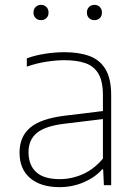

<svg xmlns="http://www.w3.org/2000/svg" viewBox="-20 -763 562 791"><path d="M225 8Q148 8 104.2 -29.2Q60.5 -66.5 60.5 -134Q60.5 -200.5 104.8 -237.5Q149 -274.5 248 -286.5L404 -305.5V-370.5Q404 -428.5 385.2 -459.8Q366.5 -491 331.2 -503Q296 -515 246 -515Q213 -515 172.5 -509Q132 -503 90.5 -488.5V-522.5Q123.5 -535 165.2 -541.5Q207 -548 245.5 -548Q306 -548 349 -532Q392 -516 415 -477.2Q438 -438.5 438 -371V0H408L405 -65.5H401Q371.5 -32 324.8 -12Q278 8 225 8ZM97.5 -136.5Q97.5 -83 129 -54Q160.5 -25 226 -25Q274.5 -25 320.8 -45.2Q367 -65.5 404 -109.5V-272.5L247 -253.5Q166.5 -244 132 -215.5Q97.5 -187 97.5 -136.5ZM369 -680Q355.5 -680 346.8 -688.5Q338 -697 338 -711Q338 -725.5 346.8 -734.2Q355.5 -743 369 -743Q382.5 -743 391.2 -734.2Q400 -725.5 400 -711Q400 -697 391.2 -688.5Q382.5 -680 369 -680ZM149 -680Q135.5 -680 126.8 -688.5Q118 -697 118 -711Q118 -725.5 126.8 -734.2Q135.5 -743 149 -743Q162.5 -743 171.2 -734.2Q180 -725.5 180 -711Q180 -697 171.2 -688.5Q162.5 -680 149 -680Z"/></svg>

Font: Encode Sans Semi Expanded Thin
Style: Regular
Weight: 100
Width: 6
Designer: Multiple Designers
Foundry: Impallari Type
Version: Version 3.000; ttfautohint (v1.8.3) -l 8 -r 50 -G 200 -x 14 